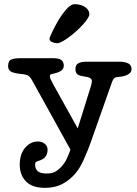

<svg xmlns="http://www.w3.org/2000/svg" viewBox="-20 -708 661 924"><path d="M410 -640Q410 -631 401 -617.5Q392 -604 378 -588.5Q364 -573 346 -557Q328 -541 311 -528.5Q294 -516 279 -508Q264 -500 255 -500Q244 -500 231 -505.5Q218 -511 218 -522Q218 -525 230 -551.5Q242 -578 260 -608.5Q278 -639 299.5 -663.5Q321 -688 340 -688Q372 -687 391 -673Q410 -659 410 -640ZM149 85Q149 105 162 116Q175 127 205 127Q229 127 243.5 119.5Q258 112 272 98Q291 78 301.5 55.5Q312 33 319 12L133 -324Q125 -338 115.5 -344Q106 -350 81 -352Q43 -356 31 -364.5Q19 -373 19 -390Q19 -415 34 -421.5Q49 -428 81 -428H235Q266 -428 276.5 -418Q287 -408 287 -392Q287 -377 274 -367.5Q261 -358 230 -352Q220 -350 220 -342Q220 -335 223.5 -327Q227 -319 238 -299L354 -90L414 -282Q422 -305 422 -319Q422 -327 413 -332.5Q404 -338 380 -341Q358 -344 350.5 -352.5Q343 -361 343 -375Q343 -397 358 -404Q373 -411 393 -411H555Q581 -411 597 -403Q613 -395 613 -375Q613 -365 606.5 -358Q600 -351 590 -346.5Q580 -342 568 -340Q556 -338 544 -337Q533 -336 528 -330Q523 -324 519 -313L424 -44Q412 -9 401.5 17Q391 43 382 62.5Q373 82 364 97Q355 112 345 124Q320 155 283.5 175.5Q247 196 196 196Q135 196 105 165Q75 134 75 85Q75 33 101 3Q127 -27 162 -27Q182 -27 195.5 -16Q209 -5 209 13Q209 32 199 46Q189 60 160 68Q155 70 152 72.5Q149 75 149 85Z"/></svg>

Font: Life Savers ExtraBold
Style: Regular
Weight: 800
Designer: Pablo Impallari, Rodrigo Fuenzalida, Brenda Gallo
Foundry: Pablo Impallari, Rodrigo Fuenzalida, Brenda Gallo
Version: Version 3.001; ttfautohint (v0.95) -l 8 -r 50 -G 200 -x 14 -